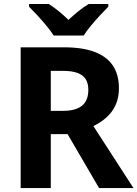

<svg xmlns="http://www.w3.org/2000/svg" viewBox="-20 -954 697 974"><path d="M84.8 0V-714H304.4Q398.3 -714 460 -690.6Q521.8 -667.2 552.5 -621.3Q583.3 -575.3 583.3 -506.1Q583.3 -457.7 566.2 -420.9Q549.2 -384.1 520.1 -358.2Q490.9 -332.4 453.7 -314.5L657 0H482.5L322.9 -273.6H237.6V0ZM237.6 -391.7H301.3Q362.1 -391.7 395.1 -417.1Q428.1 -442.4 428.1 -499.1Q428.1 -531.4 414.7 -552.4Q401.4 -573.4 373.2 -584Q344.9 -594.5 300.6 -594.5H237.6ZM252.2 -773.6Q238 -796.6 215.7 -823.4Q193.4 -850.2 169.7 -875.9Q146 -901.6 127.4 -920V-933.6H227.6Q253.6 -917.2 277.7 -897.5Q301.7 -877.8 327.3 -853.2Q353.7 -877.8 378.6 -897.8Q403.6 -917.8 429.6 -933.6H529.4V-920Q511.6 -902.2 487.7 -876.5Q463.9 -850.8 441.4 -823.7Q418.9 -796.6 404.4 -773.6Z"/></svg>

Font: Noto Sans Symbols
Style: Regular
Weight: 400
Designer: Monotype Design Team
Foundry: Monotype Imaging Inc.
Version: Version 2.002